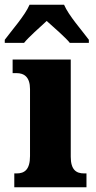

<svg xmlns="http://www.w3.org/2000/svg" viewBox="-49 -786 401 806"><path d="M-29 -619V-606H52C71 -630 119 -672 147 -698C174 -674 230 -625 244 -606H324V-619C296 -657 239 -721 220 -766H75C56 -721 -1 -657 -29 -619ZM11 0H314V-58H304C271 -58 248 -73 248 -128V-536H4V-479H21C52 -479 77 -463 77 -412V-131C77 -74 54 -58 21 -58H11Z"/></svg>

Font: Noto Serif Ethiopic Condensed Black
Style: Regular
Weight: 900
Width: 3
Designer: Monotype Design Team
Foundry: Monotype Imaging Inc.
Version: Version 2.102